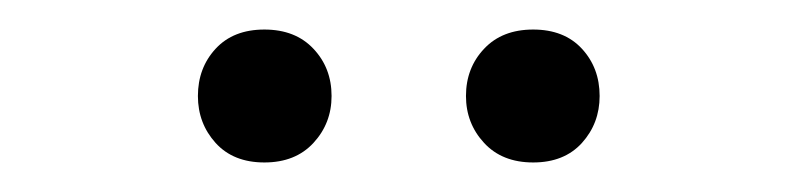

<svg xmlns="http://www.w3.org/2000/svg" viewBox="-20 -663 540 130"><path d="M159 -553Q138 -553 126 -566.2Q114 -579.5 114 -598Q114 -617 126 -630Q138 -643 159 -643Q180 -643 192.2 -630Q204.5 -617 204.5 -598Q204.5 -579.5 192.2 -566.2Q180 -553 159 -553ZM341 -553Q320 -553 307.8 -566.2Q295.5 -579.5 295.5 -598Q295.5 -617 307.8 -630Q320 -643 341 -643Q362 -643 374 -630Q386 -617 386 -598Q386 -579.5 374 -566.2Q362 -553 341 -553Z"/></svg>

Font: Newsreader 16pt 16pt Light
Style: Regular
Weight: 300
Version: Version 1.003